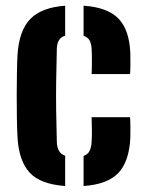

<svg xmlns="http://www.w3.org/2000/svg" viewBox="-20 -628 500 657"><path d="M40 -156.5Q38.5 -183 37.8 -222Q37 -261 37.2 -303.2Q37.5 -345.5 38 -382.5Q38.5 -419.5 40 -441.5Q45.5 -524 83.8 -563.2Q122 -602.5 203 -608.5V-506Q175.5 -498 174.5 -461.5Q173 -400 172.2 -349.2Q171.5 -298.5 172.2 -249Q173 -199.5 174.5 -142Q175.5 -104.5 203 -95V8.5Q118.5 2.5 81.8 -37Q45 -76.5 40 -156.5ZM293.5 -374.5Q294.5 -392 294.5 -418.5Q294.5 -445 293.5 -461.5Q292.5 -479 286.5 -489.8Q280.5 -500.5 266 -505.5V-608.5Q347.5 -603 385 -564.8Q422.5 -526.5 426 -446.5Q426.5 -429 426.2 -405.8Q426 -382.5 425 -374.5ZM266 8.5V-94.5Q280.5 -99.5 286.5 -111.5Q292.5 -123.5 293.5 -143Q294.5 -159.5 294.5 -178.8Q294.5 -198 293.5 -227H425Q426 -218 426.2 -195.8Q426.5 -173.5 426 -156.5Q422 -75 384.8 -36Q347.5 3 266 8.5Z"/></svg>

Font: Big Shoulders Stencil Text ExtraBold
Style: Regular
Weight: 800
Designer: Patric King
Foundry: XO Type Co
Version: Version 1.000